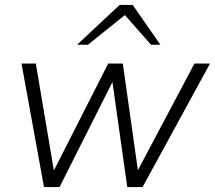

<svg xmlns="http://www.w3.org/2000/svg" viewBox="-20 -752 870 777"><path d="M158 5 67 -495H125L198 -62L418 -495H477L538 -63L767 -495H830L557 5H495L435 -420L221 5ZM591 -571 473 -705 464 -732H517L629 -571ZM292 -571 464 -732H517L494 -698L336 -571Z"/></svg>

Font: REM ExtraLight
Style: Italic
Weight: 250
Italic angle: -11°
Designer: Octavio Pardo
Foundry: Ashler Design
Version: Version 1.005;gftools[0.9.28]